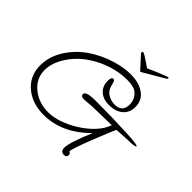

<svg xmlns="http://www.w3.org/2000/svg" viewBox="-181 -788 1102 1102"><g transform="rotate(45 369.5 -237.5)"><path d="M588 -607Q592 -607 592 -603Q592 -597 585 -593L455 -517Q451 -515 449 -517L380 -593Q378 -595 378 -599Q378 -607 385 -607Q389 -607 404.5 -597.5Q420 -588 437.5 -576Q455 -564 465 -557Q478 -563 497.5 -571.5Q517 -580 536.5 -588Q556 -596 570.5 -601.5Q585 -607 588 -607ZM478 132Q451 132 451 100Q451 59 507 -73Q382 52 234 52Q144 52 84 4Q19 -49 19 -136Q19 -237 103 -328Q140 -368 194 -399.5Q248 -431 309 -449Q370 -467 425 -467Q486 -467 527 -441Q575 -411 575 -353Q575 -304 540 -277Q509 -253 458 -253Q413 -253 384.5 -278Q356 -303 356 -347Q356 -378 372 -378Q384 -378 389 -349Q397 -313 420 -297Q448 -278 480 -278Q542 -278 542 -339Q542 -385 506 -413Q484 -430 431 -430Q371 -430 311.5 -411Q252 -392 200 -358Q148 -324 112 -277Q56 -203 56 -135Q56 -63 115 -18Q168 23 243 23Q282 23 326.5 8Q371 -7 413.5 -32.5Q456 -58 490 -90.5Q524 -123 542 -158Q545 -163 553 -183L415 -180Q409 -180 399.5 -179.5Q390 -179 376 -178Q348 -175 333 -175Q309 -175 309 -192Q309 -217 390 -217Q512 -217 645 -211Q739 -207 739 -198Q739 -188 674 -188Q670 -188 649 -186.5Q628 -185 591 -183Q581 -163 566.5 -127Q552 -91 532 -41Q487 74 487 93Q487 95 488 96Q500 100 500 112Q500 132 478 132Z"/></g></svg>

Font: Petemoss
Style: Regular
Weight: 400
Designer: Robert E. Leuschke
Foundry: Robert E. Leuschke
Version: Version 1.010; ttfautohint (v1.8.3)